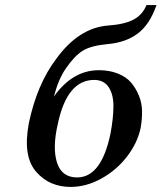

<svg xmlns="http://www.w3.org/2000/svg" viewBox="-20 -718 631 750"><path d="M92.8 -237.8Q125 -389.2 198.7 -486.8Q286.6 -608.9 401.4 -618.2Q465.3 -622.6 501 -641.1Q536.6 -659.7 552.2 -698.2H591.3Q564.9 -622.1 518.3 -587.2Q471.7 -552.2 401.9 -545.9Q335.4 -540 302.7 -519.5Q270 -499 236.3 -449.2Q208.5 -409.2 190.4 -340.8Q263.7 -443.8 366.2 -443.8Q407.2 -443.8 439.9 -430.9Q472.7 -418 491.7 -395.8Q510.7 -373.5 522.7 -344.2Q534.7 -314.9 534.9 -283Q535.2 -251 529.3 -217.8Q516.6 -158.7 475.8 -106Q435.1 -53.2 376 -20.5Q316.9 12.2 255.4 12.2Q216.8 12.2 183.3 -1.5Q149.9 -15.1 122.8 -45.2Q95.7 -75.2 87.9 -122.6Q80.1 -169.9 92.8 -237.8ZM348.1 -405.8Q242.2 -405.8 206.1 -234.9Q184.1 -141.1 202.6 -83Q221.2 -24.9 281.2 -24.9Q375.5 -24.9 411.1 -193.8Q422.9 -254.9 423.1 -302.2Q423.3 -349.6 404.3 -377.7Q385.3 -405.8 348.1 -405.8Z"/></svg>

Font: Linux Libertine Slanted
Style: Semibold Slanted
Weight: 600
Designer: Philipp H. Poll
Foundry: Philipp H. Poll
Version: Version 5.1.1